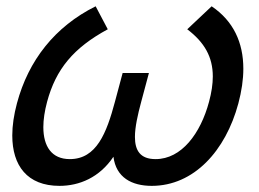

<svg xmlns="http://www.w3.org/2000/svg" viewBox="-20 -575 824 610"><path d="M652.4 -555 574.9 -482C629.4 -440.6 656.1 -394.4 656.1 -332C656.1 -307.9 652.1 -281.2 644.1 -251.5C617.2 -151 556.8 -69.5 474.3 -69.5C425.2 -69.5 408.7 -97.3 408.7 -139.9C408.7 -170.9 417.4 -209.8 428.6 -251.5L453.1 -343H369.6L345.1 -251.5C318.6 -152.5 286.8 -69.5 201.8 -69.5C144.1 -69.5 117.7 -110 117.7 -171.1C117.7 -195.1 121.8 -222.3 129.6 -251.5C157.5 -355.5 213.6 -423 322.4 -482L283.9 -555C154.2 -490.5 70.3 -383 33.9 -247C24.1 -210.4 19 -175.9 19 -144.6C19 -49.2 66.2 15.5 169.1 15.5C232.1 15.5 296.2 -11 340.4 -77C348.7 -11 398.6 15.5 462.1 15.5C596.1 15.5 696.9 -96 737.3 -246.5C747.7 -285.5 753.1 -322.4 753.1 -356.7C753.1 -440.3 721.2 -508.6 652.4 -555Z"/></svg>

Font: Manrope
Style: MediumItalic
Weight: 500
Italic angle: -15°
Designer: Mikhail Sharanda
Foundry: Mikhail Sharanda
Version: Version 4.502;hotconv 1.0.109;makeotfexe 2.5.65596